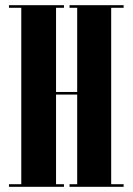

<svg xmlns="http://www.w3.org/2000/svg" viewBox="-20 -720 511 740"><path d="M14.5 0V-10H62V-690H14.5V-700H226.5V-690H196V-365.5H277.5V-690H248V-700H456.5V-690H408.5V-10H456.5V0H248V-10H277.5V-355.5H196V-10H226.5V0Z"/></svg>

Font: Imbue 100pt ExtraBold
Style: Regular
Weight: 800
Designer: Tyler Finck
Foundry: Etcetera Type Company
Version: Version 1.102; ttfautohint (v1.8.3)